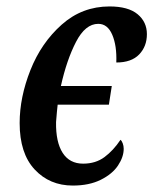

<svg xmlns="http://www.w3.org/2000/svg" viewBox="-20 -566 476 596"><path d="M41 -184Q41 -264 74.5 -348.5Q108 -433 171.5 -489.5Q235 -546 320 -546Q378 -546 407 -522Q436 -498 436 -460Q436 -422 412 -397Q388 -372 341 -372Q343 -424 328.5 -458Q314 -492 285 -492Q245 -492 216 -436Q187 -380 169 -299H327L318 -241H159Q157 -225 154 -187Q153 -125 174.5 -91.5Q196 -58 238 -58Q277 -58 304.5 -78.5Q332 -99 354 -132Q358 -129 361 -121Q364 -113 364 -104Q364 -79 346.5 -52.5Q329 -26 293 -8Q257 10 206 10Q134 10 87.5 -40Q41 -90 41 -184Z"/></svg>

Font: Noto Serif CondSemiBold
Style: Italic
Weight: 600
Width: 3
Italic angle: -12°
Designer: Monotype Design Team
Foundry: Monotype Imaging Inc.
Version: Version 1.001